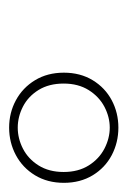

<svg xmlns="http://www.w3.org/2000/svg" viewBox="51 -911 281 423"><g transform="rotate(90 191.5 -699.5)"><path d="M344.5 -644Q358.9 -667 358.9 -699.2Q358.9 -731.4 344.5 -754.4Q330.1 -777.3 307.4 -789.1Q284.7 -800.8 261.2 -800.8Q237.8 -800.8 215.3 -789.1Q192.9 -777.3 178.5 -754.4Q164.1 -731.4 164.1 -699.2Q164.1 -667 178.2 -644Q192.4 -621.1 214.8 -609.6Q237.3 -598.1 261.2 -598.1Q285.2 -598.1 307.6 -609.6Q330.1 -621.1 344.5 -644ZM366.2 -763.2Q382.8 -735.8 382.8 -699.7Q382.8 -663.6 366.2 -636.2Q349.6 -608.9 321.8 -594Q293.9 -579.1 261.2 -579.1Q228.5 -579.1 200.9 -594Q173.3 -608.9 156.7 -636.2Q140.1 -663.6 140.1 -699.7Q140.1 -735.8 156.7 -763.2Q173.3 -790.5 200.9 -805.2Q228.5 -819.8 261.2 -819.8Q293.9 -819.8 321.8 -805.2Q349.6 -790.5 366.2 -763.2Z"/></g></svg>

Font: PlayfairDisplay-BoldItalic
Style: Bold Italic
Weight: 700
Italic angle: -14.9847°
Designer: Claus Eggers Sørensen
Foundry: Claus Eggers Sørensen
Version: Version 1.002;PS 001.002;hotconv 1.0.70;makeotf.lib2.5.58329